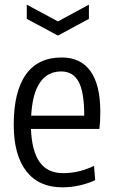

<svg xmlns="http://www.w3.org/2000/svg" viewBox="-20 -796 486 825"><path d="M95 -776 229 -704 362 -776V-715L229 -643L95 -715ZM248 9Q147 9 93 -60.5Q39 -130 39 -260Q39 -402 91 -475.5Q143 -549 245 -549Q327 -549 369 -490Q411 -431 411 -316Q411 -291 410 -275Q409 -259 407 -242H113Q117 -145 151 -98.5Q185 -52 251 -52Q283 -52 315 -59Q347 -66 384 -83L389 -22Q360 -8 322.5 0.5Q285 9 248 9ZM243 -489Q184 -489 151.5 -441Q119 -393 114 -299H342Q342 -400 318 -444.5Q294 -489 243 -489Z"/></svg>

Font: Encode Sans Compressed
Style: Regular
Weight: 400
Designer: Pablo Impallari, Andres Torresi
Foundry: Pablo Impallari, Andres Torresi
Version: Version 1.000; ttfautohint (v1.00) -l 8 -r 50 -G 200 -x 14 -